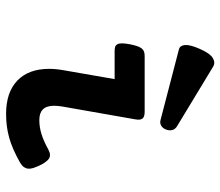

<svg xmlns="http://www.w3.org/2000/svg" viewBox="-67 -656 734 640"><g transform="rotate(90 300.0 -336.0)"><path d="M149.4 -351.1Q141.1 -351.1 135.7 -353Q130.4 -355 127.4 -360.4Q124.5 -365.7 124.5 -375.5Q124.5 -385.3 127.4 -400.9Q130.4 -416.5 133.8 -426.3Q137.2 -436 141.8 -441.7Q146.5 -447.3 152.6 -449.2Q158.7 -451.2 167 -451.2H352.5Q369.1 -451.2 375 -444.1Q380.9 -437 377.9 -420.4L335 -176.3Q334 -169.4 333.3 -162.8Q332.5 -156.2 332.5 -150.4Q332.5 -124 344.5 -112.1Q356.4 -100.1 379.9 -100.1Q392.1 -100.1 403.3 -101.8Q414.6 -103.5 426.5 -107.2Q438.5 -110.8 451.2 -116.5Q463.9 -122.1 479 -130.4Q497.6 -140.1 509.3 -131.8Q521 -123.5 532.2 -99.6Q537.1 -88.9 540 -79.8Q543 -70.8 542.2 -63Q541.5 -55.2 536.9 -48.6Q532.2 -42 522.5 -36.1Q499 -22.9 478.5 -13.9Q458 -4.9 438.5 0.5Q418.9 5.9 399.7 8.3Q380.4 10.7 359.4 10.7Q287.6 10.7 248.5 -26.9Q209.5 -64.5 209.5 -132.8Q209.5 -154.8 213.9 -179.7L243.7 -351.1ZM400.9 -559.1Q410.6 -553.2 413.3 -543.7Q416 -534.2 412.1 -523.4Q408.2 -512.2 399.4 -506.6Q390.6 -501 378.9 -504.4L144.5 -565.4Q131.8 -568.8 130.1 -585.2Q128.4 -601.6 143.1 -635.3Q157.7 -668.5 172.9 -678Q188 -687.5 201.7 -679.7Z"/></g></svg>

Font: Courier Prime
Style: Bold Italic
Weight: 700
Monospace: yes
Designer: Alan Dague-Greene
Foundry: Quote-Unquote Apps
Version: Version 1.202